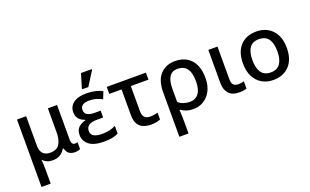

<svg xmlns="http://www.w3.org/2000/svg" viewBox="-104 -1310 3363 2085"><g transform="rotate(-20 1577.0 -268.0)"><path d="M83 240V-539H189V-201Q189 -77 301 -77Q377 -77 408.5 -126Q440 -175 440 -266V-539H546V-134Q546 -103 558 -90.5Q570 -78 587 -78Q594 -78 603 -79.5Q612 -81 617 -83V-3Q609 1 591.5 5.5Q574 10 557 10Q517 10 490 -8Q463 -26 450 -72H443Q419 -32 384 -11Q349 10 298 10Q262 10 234 -2Q206 -14 188 -35H184Q186 -17 187.5 15Q189 47 189 84V240Z M893 10Q775 10 719.5 -34.5Q664 -79 664 -147Q664 -207 697.5 -236.5Q731 -266 779 -278V-283Q735 -297 709.5 -326.5Q684 -356 684 -403Q684 -471 736.5 -510Q789 -549 888 -549Q943 -549 990.5 -537.5Q1038 -526 1070 -508L1038 -426Q1003 -445 967.5 -455Q932 -465 891 -465Q835 -465 811 -446Q787 -427 787 -394Q787 -352 819 -335.5Q851 -319 898 -319H970V-240H898Q773 -240 773 -155Q773 -114 805.5 -95Q838 -76 898 -76Q948 -76 986 -84.5Q1024 -93 1058 -112V-23Q1026 -5 984.5 2.5Q943 10 893 10ZM861 -606V-618L909 -776H1033V-766L932 -606Z M1436 11Q1389 11 1349.5 -3.5Q1310 -18 1286 -55Q1262 -92 1262 -160V-458H1120V-539H1573V-458H1369V-166Q1369 -116 1393 -95Q1417 -74 1456 -74Q1478 -74 1501.5 -78Q1525 -82 1543 -87V-8Q1527 -1 1497.5 5Q1468 11 1436 11Z M1676 240V-275Q1676 -411 1740.5 -480Q1805 -549 1911 -549Q2028 -549 2094.5 -475Q2161 -401 2161 -264Q2161 -177 2129 -116Q2097 -55 2043 -22.5Q1989 10 1923 10Q1883 10 1847 -1.5Q1811 -13 1783 -33H1777Q1779 -14 1780.5 22Q1782 58 1782 99V240ZM1916 -77Q1980 -77 2016 -124Q2052 -171 2052 -264Q2052 -366 2015 -413.5Q1978 -461 1908 -461Q1783 -461 1783 -276V-124Q1809 -100 1844 -88.5Q1879 -77 1916 -77Z M2457 10Q2371 10 2332.5 -35.5Q2294 -81 2294 -156V-539H2400V-161Q2400 -112 2421 -94.5Q2442 -77 2473 -77Q2493 -77 2509 -79.5Q2525 -82 2540 -87V-2Q2526 3 2504.5 6.5Q2483 10 2457 10Z M3103 -270Q3103 -136 3034 -63Q2965 10 2848 10Q2775 10 2718.5 -23Q2662 -56 2629.5 -118.5Q2597 -181 2597 -270Q2597 -404 2665 -476.5Q2733 -549 2851 -549Q2925 -549 2981.5 -516.5Q3038 -484 3070.5 -422Q3103 -360 3103 -270ZM2706 -270Q2706 -179 2740.5 -128Q2775 -77 2850 -77Q2925 -77 2959.5 -128Q2994 -179 2994 -270Q2994 -362 2959 -411.5Q2924 -461 2849 -461Q2774 -461 2740 -411.5Q2706 -362 2706 -270Z"/></g></svg>

Font: Noto Sans Medium
Style: Regular
Weight: 500
Designer: Monotype Design Team
Foundry: Monotype Imaging Inc.
Version: Version 2.007